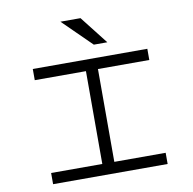

<svg xmlns="http://www.w3.org/2000/svg" viewBox="-98 -1049 1157 1149"><g transform="rotate(-10 480.0 -475.0)"><path d="M828 0V-68H516V-632H828V-700H132V-632H443V-68H132V0ZM344 -950 517 -780H599L466 -950Z"/></g></svg>

Font: altertype_V2
Style: Regular
Weight: 400
Designer: Simon Renaud
Version: Version 2.001;Glyphs 3.1.2 (3151)